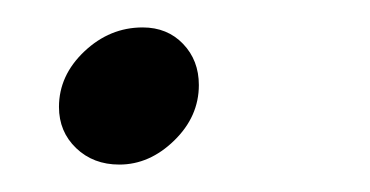

<svg xmlns="http://www.w3.org/2000/svg" viewBox="-20 -110 270 140"><path d="M23 -32Q23 -55 41.5 -72.5Q60 -90 84 -90Q102 -90 113.5 -78Q125 -66 125 -48Q125 -25 107 -7.5Q89 10 67 10Q48 10 35.5 -2Q23 -14 23 -32Z"/></svg>

Font: Open Sauce Two Light Italic
Style: Regular
Weight: 300
Italic angle: -10°
Designer: Alfredo Marco Pradil
Foundry: Creative Sauce Fz LLC
Version: Version 1.477